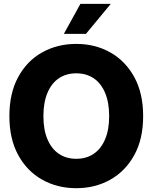

<svg xmlns="http://www.w3.org/2000/svg" viewBox="-20 -967 792 998"><path d="M376.5 11.2Q277.8 11.2 199 -33.2Q120.1 -77.6 74.5 -161.4Q28.8 -245.1 28.8 -363.3Q28.8 -482.4 74.5 -566.4Q120.1 -650.4 199 -694.6Q277.8 -738.8 376.5 -738.8Q474.6 -738.8 553.2 -694.6Q631.8 -650.4 678 -566.4Q724.1 -482.4 724.1 -363.3Q724.1 -244.6 678 -160.9Q631.8 -77.1 553.2 -33Q474.6 11.2 376.5 11.2ZM376.5 -141.6Q428.7 -141.6 467 -167.5Q505.4 -193.4 526.4 -243.2Q547.4 -293 547.4 -363.3Q547.4 -434.1 526.4 -484.1Q505.4 -534.2 467 -560.1Q428.7 -585.9 376.5 -585.9Q324.2 -585.9 285.9 -560.1Q247.6 -534.2 226.6 -484.1Q205.6 -434.1 205.6 -363.3Q205.6 -293 226.6 -243.2Q247.6 -193.4 285.9 -167.5Q324.2 -141.6 376.5 -141.6ZM312 -791 397.9 -946.8H555.7L426.8 -791Z"/></svg>

Font: Inter 28pt ExtraBold
Style: Regular
Weight: 800
Designer: Rasmus Andersson
Foundry: rsms
Version: Version 4.001;git-66647c0bb